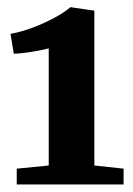

<svg xmlns="http://www.w3.org/2000/svg" viewBox="-20 -924 361 522"><path d="M112.5 -474V-792.5Q102 -789.5 83 -786Q64 -782.5 45.8 -780.2Q27.5 -778 17.5 -778L8.5 -832Q39 -837.5 70.5 -849.5Q102 -861.5 129 -876.2Q156 -891 171.5 -904.5L236.5 -895V-474L316 -465.5V-422.5H25.5V-465.5Z"/></svg>

Font: Merriweather 60pt Black
Style: Regular
Weight: 900
Version: Version 2.100